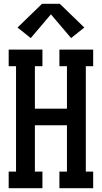

<svg xmlns="http://www.w3.org/2000/svg" viewBox="-20 -998 540 1018"><path d="M26 0V-88H65V-647H26V-735H205V-647H165V-422H335V-647H295V-735H474V-647H435V-88H474V0H295V-88H335V-334H165V-88H205V0ZM143 -796 73 -852 203 -978H297L427 -852L357 -796L250 -922Z"/></svg>

Font: Iosevka Slab Semibold
Style: Regular
Weight: 600
Monospace: yes
Designer: Belleve Invis
Foundry: Belleve Invis
Version: Version 11.1.1; ttfautohint (v1.8.3)